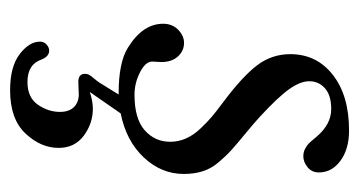

<svg xmlns="http://www.w3.org/2000/svg" viewBox="-180 -288 688 367"><g transform="rotate(90 163.5 -104.0)"><path d="M98.1 -68.8Q98.1 -66.4 97.7 -61Q97.2 -55.7 97.2 -51.3Q97.2 -38.6 117.7 -28.1Q138.2 -17.6 160.6 -17.6Q206.5 -17.6 228.5 -37.1Q250.5 -56.6 250.5 -85.9Q250.5 -101.6 244.1 -116Q237.8 -130.4 225.1 -143.8Q212.4 -157.2 201.9 -166Q191.4 -174.8 174.3 -187.5Q126 -223.6 104.5 -251.7Q83 -279.8 83 -315.4Q83 -365.7 122.6 -396.7Q162.1 -427.7 229 -427.7Q264.2 -427.7 286.6 -411.4Q309.1 -395 309.1 -370.1Q309.1 -356.4 299.1 -348.4Q289.1 -340.3 278.3 -340.3Q270 -340.3 263.7 -343.8Q257.3 -347.2 253.7 -350.8Q250 -354.5 241.2 -365.2Q217.3 -393.6 188 -393.6Q161.6 -393.6 148.2 -381.6Q134.8 -369.6 134.8 -351.6Q134.8 -334.5 150.1 -313Q165.5 -291.5 202.6 -257.3Q215.3 -245.6 235.8 -228.8Q256.3 -211.9 267.1 -202.1Q277.8 -192.4 289.8 -178.2Q301.8 -164.1 306.9 -147.9Q312 -131.8 312 -111.8Q312 -68.8 280.3 -35.2Q248.5 -1.5 196.3 8.8L155.3 67.9Q172.9 62 187.5 62Q215.3 62 238.8 79.3Q262.2 96.7 262.2 127.4Q262.2 161.6 234.6 190.9Q207 220.2 151.9 220.2Q106.9 220.2 83 201.9Q59.1 183.6 59.1 163.1Q59.1 155.3 64.7 150.4Q70.3 145.5 76.2 145.5Q87.4 145.5 93.3 160.2Q102.5 187 136.2 187Q166 187 179.7 167Q193.4 147 193.4 125Q193.4 107.4 184.1 98.1Q174.8 88.9 159.7 88.9Q155.3 88.9 147.2 89.4Q139.2 89.8 136.2 89.8Q120.6 89.8 120.6 77.1Q120.6 72.8 122.3 69.6Q124 66.4 128.9 60.5Q133.8 54.7 137.2 49.8L160.2 12.7H157.2Q99.1 12.7 70.8 -4.9Q24.9 -33.2 24.9 -72.3Q24.9 -89.8 36.4 -101.1Q47.9 -112.3 61.5 -112.3Q76.7 -112.3 87.4 -100.6Q98.1 -88.9 98.1 -68.8Z"/></g></svg>

Font: Cooper*
Style: Italic
Weight: 400
Italic angle: -7°
Designer: Owen Earl
Foundry: indestructible type*
Version: Version 0.001